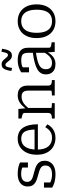

<svg xmlns="http://www.w3.org/2000/svg" viewBox="978 -1806 839 2836"><g transform="rotate(-90 1398.0 -388.5)"><path d="M371 -140Q371 -166 359.5 -183Q348 -200 328.5 -211Q309 -222 283.5 -230Q258 -238 231 -245Q199 -253 168.5 -263.5Q138 -274 113.5 -290.5Q89 -307 75 -333.5Q61 -360 61 -400Q61 -445 83 -478Q105 -511 146.5 -529Q188 -547 246 -547Q291 -547 324.5 -541Q358 -535 381 -527Q404 -519 416 -511V-396H341V-495Q349 -494 355 -491Q361 -488 365 -483.5Q369 -479 371 -471.5Q373 -464 373 -455Q361 -469 342 -478Q323 -487 299 -491.5Q275 -496 246 -496Q186 -496 157.5 -472.5Q129 -449 129 -408Q129 -382 140 -365Q151 -348 170.5 -337.5Q190 -327 216 -319.5Q242 -312 271 -305Q302 -297 332.5 -286.5Q363 -276 387.5 -259Q412 -242 426.5 -215Q441 -188 441 -148Q441 -102 418.5 -66Q396 -30 351.5 -9.5Q307 11 242 11Q197 11 160 4.5Q123 -2 94 -13.5Q65 -25 44 -38V-159H120V-29Q108 -35 101 -42.5Q94 -50 91 -57Q88 -64 87.5 -72Q87 -80 88 -87Q105 -73 127.5 -62.5Q150 -52 179 -46Q208 -40 242 -40Q285 -40 313.5 -51.5Q342 -63 356.5 -85Q371 -107 371 -140Z M606 -263Q606 -203 619 -160.5Q632 -118 655.5 -91.5Q679 -65 711 -52.5Q743 -40 781 -40Q822 -40 851.5 -54Q881 -68 902 -91Q923 -114 937 -140L979 -109Q962 -74 933 -46.5Q904 -19 865.5 -4Q827 11 779 11Q709 11 652.5 -20Q596 -51 563 -113Q530 -175 530 -264Q530 -351 560 -414Q590 -477 643 -512Q696 -547 765 -547Q819 -547 859 -528.5Q899 -510 925.5 -473Q952 -436 966 -380.5Q980 -325 980 -249H586V-298H926L903 -279Q902 -339 893.5 -380.5Q885 -422 868.5 -447Q852 -472 826.5 -483.5Q801 -495 765 -495Q728 -495 699 -480.5Q670 -466 649 -437.5Q628 -409 617 -365.5Q606 -322 606 -263Z M1065 0V-42H1069Q1093 -42 1110.5 -46.5Q1128 -51 1137.5 -63.5Q1147 -76 1147 -97V-444Q1147 -459 1139 -466.5Q1131 -474 1115 -479Q1099 -484 1074 -489L1065 -491V-537H1206L1217 -422L1221 -416V-52Q1221 -49 1232 -46.5Q1243 -44 1259 -43Q1275 -42 1288 -42H1292V0ZM1633 0H1405V-42H1409Q1422 -42 1438 -43Q1454 -44 1465.5 -46.5Q1477 -49 1477 -52V-391Q1477 -424 1468 -446Q1459 -468 1439.5 -479Q1420 -490 1386 -490Q1354 -490 1323 -477Q1292 -464 1263.5 -437.5Q1235 -411 1207 -372L1206 -419Q1234 -461 1265 -489.5Q1296 -518 1331 -532.5Q1366 -547 1406 -547Q1453 -547 1485 -531Q1517 -515 1534 -482.5Q1551 -450 1551 -401V-97Q1551 -76 1560 -63.5Q1569 -51 1587 -46.5Q1605 -42 1629 -42H1633Z M2051 -326V-279Q1989 -271 1945 -260.5Q1901 -250 1871.5 -237.5Q1842 -225 1825 -209.5Q1808 -194 1800.5 -174.5Q1793 -155 1793 -130Q1793 -100 1804 -80Q1815 -60 1836.5 -50Q1858 -40 1888 -40Q1922 -40 1950 -55Q1978 -70 2002.5 -99.5Q2027 -129 2049 -171L2051 -118Q2031 -79 2005 -50Q1979 -21 1946 -5Q1913 11 1872 11Q1825 11 1790 -5Q1755 -21 1736 -53Q1717 -85 1717 -130Q1717 -172 1735 -203Q1753 -234 1792 -257Q1831 -280 1895 -297Q1959 -314 2051 -326ZM2050 0 2040 -115 2036 -120V-388Q2036 -428 2025.5 -451.5Q2015 -475 1991 -485Q1967 -495 1926 -495Q1871 -495 1835 -480Q1799 -465 1780 -446Q1778 -453 1780.5 -460.5Q1783 -468 1789 -474.5Q1795 -481 1803 -485.5Q1811 -490 1821 -491V-380H1747V-494Q1761 -505 1786.5 -517Q1812 -529 1848 -538Q1884 -547 1929 -547Q1968 -547 2001 -539Q2034 -531 2058.5 -514Q2083 -497 2096.5 -469Q2110 -441 2110 -401V-86Q2110 -72 2119 -64Q2128 -56 2145 -52.5Q2162 -49 2186 -46L2191 -45V0ZM1995 -632Q1972 -632 1955.5 -641.5Q1939 -651 1926.5 -665.5Q1914 -680 1903 -694.5Q1892 -709 1881.5 -718.5Q1871 -728 1859 -728Q1837 -728 1828 -703.5Q1819 -679 1812 -630L1767 -641Q1775 -695 1787 -726.5Q1799 -758 1819 -771.5Q1839 -785 1867 -785Q1889 -785 1904.5 -775.5Q1920 -766 1933 -752Q1946 -738 1957 -723.5Q1968 -709 1979 -700Q1990 -691 2003 -691Q2018 -691 2026 -702Q2034 -713 2039.5 -734.5Q2045 -756 2052 -788L2096 -777Q2088 -723 2074.5 -691Q2061 -659 2042 -645.5Q2023 -632 1995 -632Z M2751 -268Q2751 -181 2720 -118.5Q2689 -56 2633 -22.5Q2577 11 2502 11Q2426 11 2370 -22.5Q2314 -56 2283.5 -118.5Q2253 -181 2253 -268Q2253 -333 2270.5 -384.5Q2288 -436 2320.5 -472Q2353 -508 2399 -527.5Q2445 -547 2502 -547Q2559 -547 2604.5 -527.5Q2650 -508 2683 -472Q2716 -436 2733.5 -384Q2751 -332 2751 -268ZM2331 -268Q2331 -192 2350 -141.5Q2369 -91 2407.5 -65.5Q2446 -40 2502 -40Q2559 -40 2596.5 -65Q2634 -90 2653 -141Q2672 -192 2672 -268Q2672 -341 2653 -391.5Q2634 -442 2596.5 -468.5Q2559 -495 2502 -495Q2446 -495 2407.5 -468.5Q2369 -442 2350 -391.5Q2331 -341 2331 -268Z"/></g></svg>

Font: Roboto Serif SemiCondensed Light
Style: Regular
Weight: 300
Width: 4
Designer: Greg Gazdowicz
Foundry: Commercial Type
Version: Version 1.007